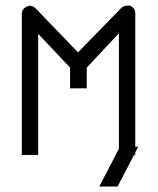

<svg xmlns="http://www.w3.org/2000/svg" viewBox="-20 -618 580 704"><path d="M298 -370V-294H237V-370L120 -494V-50H60V-566Q60 -586 79 -594Q85 -597 90 -597Q101 -597 111 -587L266 -426L425 -589Q433 -597 446 -597Q447 -597 449.5 -597.5Q452 -598 453.5 -598Q454 -598 457 -597Q476 -589 476 -568V-80H487L476 -59V-50H471.5L411 66H344L416 -72.5V-496Z"/></svg>

Font: ibm3270
Style: Regular
Weight: 400
Monospace: yes
Version: Version 2.0.3